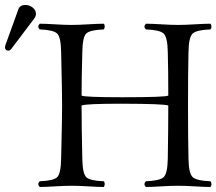

<svg xmlns="http://www.w3.org/2000/svg" viewBox="-44 -745 868 770"><path d="M58.1 -725.1Q74.2 -725.1 87.2 -714.6Q100.1 -704.1 100.1 -689.9Q100.1 -680.2 94.2 -671.9L2 -549.8Q-3.9 -542 -9.8 -542Q-23.9 -542 -23.9 -555.2Q-23.9 -559.1 -22 -564.9L29.8 -708Q36.1 -725.1 58.1 -725.1ZM286.1 -108.9Q287.1 -48.8 302 -34.4Q316.9 -20 372.1 -18.1Q376 -14.2 376 -7.1Q376 0 372.1 4.9Q350.1 4.9 310.5 2.4Q271 0 244.1 0Q216.3 0 176.3 2.4Q136.2 4.9 115.2 4.9Q104 -6.3 115.2 -18.1Q170.4 -20 185.3 -34.4Q200.2 -48.8 201.2 -108.9Q205.1 -274.9 205.1 -320.8Q205.1 -369.6 201.2 -536.1Q200.2 -596.2 185.1 -610.6Q169.9 -625 115.2 -627Q104 -638.2 115.2 -649.9Q137.2 -649.9 176 -647.5Q214.8 -645 242.2 -645Q270 -645 310.5 -647.5Q351.1 -649.9 372.1 -649.9Q376 -646 376 -638.9Q376 -631.8 372.1 -627Q316.9 -625 302 -610.6Q287.1 -596.2 286.1 -536.1Q283.2 -431.2 283.2 -361.8Q293 -355 446.8 -355Q622.6 -355 630.9 -361.8Q630.9 -465.8 628.9 -536.1Q627.9 -596.2 612.1 -610.6Q596.2 -625 541 -627Q529.8 -638.2 541 -649.9Q563 -649.9 603 -647.5Q643.1 -645 669.9 -645Q697.8 -645 738.3 -647.5Q778.8 -649.9 799.8 -649.9Q803.7 -646 804 -638.9Q804.2 -631.8 799.8 -627Q744.6 -625 728.8 -610.6Q712.9 -596.2 711.9 -536.1Q710 -452.1 710 -319.8Q710 -190.9 711.9 -108.9Q712.9 -48.8 729 -34.4Q745.1 -20 799.8 -18.1Q803.7 -14.2 804 -7.1Q804.2 0 799.8 4.9Q777.8 4.9 737.3 2.4Q696.8 0 669.9 0Q642.1 0 602.1 2.4Q562 4.9 541 4.9Q529.8 -6.3 541 -18.1Q596.2 -20 612.1 -34.4Q627.9 -48.8 628.9 -108.9Q629.9 -151.9 630.4 -225.3Q630.9 -298.8 630.9 -321.8Q616.7 -328.6 445.8 -329.1Q297.9 -329.1 283.2 -321.8Q283.2 -234.9 286.1 -108.9Z"/></svg>

Font: Linux Libertine Display
Style: Regular
Weight: 400
Designer: Philipp H. Poll
Foundry: Philipp H. Poll
Version: Version 5.0.9